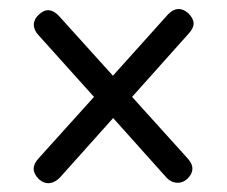

<svg xmlns="http://www.w3.org/2000/svg" viewBox="-20 -556 510 431"><path d="M403 -480C419 -497 418 -511 402.5 -526.5C387 -540 371 -538.5 357 -523.5L233.5 -386L112.5 -520C97.5 -536 82.5 -537.5 67.5 -523.5C52.5 -510 52 -492.5 66.5 -477L191 -338.5L67.5 -201.5C51.5 -184.5 52 -169.5 67 -154C82.5 -140 100 -142.5 114.5 -157.5L234 -291L354.5 -156.5C366.5 -144 385.5 -141 400.5 -154.5C415 -169 416 -183.5 402 -199.5L276.5 -338.5Z"/></svg>

Font: dr Title
Style: Regular
Weight: 400
Version: Version 1.000;hotconv 1.0.109;makeotfexe 2.5.65596